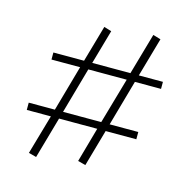

<svg xmlns="http://www.w3.org/2000/svg" viewBox="-96 -661 805 816"><g transform="rotate(15 307.0 -253.0)"><path d="M571 -355H456L399 -153H525V-121H390L344 41L310 32L353 -121H185L133 62L99 53L149 -121H43V-153H158L215 -355H89V-386H224L270 -547L303 -537L260 -386H428L480 -568L514 -558L465 -386H571ZM362 -153 420 -355H251L194 -153Z"/></g></svg>

Font: EauTestText Light
Style: Regular
Weight: 300
Designer: Christian Thalmann (Catharsis Fonts)
Version: Version 0.001;PS 000.001;hotconv 1.0.88;makeotf.lib2.5.64775